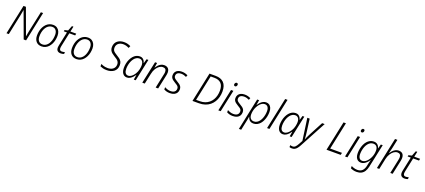

<svg xmlns="http://www.w3.org/2000/svg" viewBox="100 -2436 9631 4354"><g transform="rotate(20 4915.0 -259.5)"><path d="M42 0 193 -714H251L480 -89H483Q486 -108 490 -130Q494 -152 498 -175.5Q502 -199 507 -222Q512 -245 516 -266L612 -714H666L515 0H457L227 -626H225Q222 -607 218 -585.5Q214 -564 210 -540.5Q206 -517 201 -493Q196 -469 191 -445L98 0Z M888 9Q802 9 755.5 -46Q709 -101 709 -192Q709 -248 720.5 -300Q732 -352 755 -396Q778 -440 810 -472.5Q842 -505 883 -523Q924 -541 972 -541Q1029 -541 1068.5 -515.5Q1108 -490 1129 -445Q1150 -400 1150 -340Q1150 -287 1139 -236Q1128 -185 1106 -141Q1084 -97 1052.5 -63Q1021 -29 980 -10Q939 9 888 9ZM893 -40Q928 -40 958.5 -54.5Q989 -69 1013.5 -96Q1038 -123 1055.5 -160.5Q1073 -198 1082.5 -245Q1092 -292 1092 -345Q1092 -385 1079 -418Q1066 -451 1039.5 -471.5Q1013 -492 970 -492Q935 -492 903.5 -477.5Q872 -463 847 -436Q822 -409 804 -371.5Q786 -334 776.5 -288.5Q767 -243 767 -191Q767 -121 799 -80.5Q831 -40 893 -40Z M1352 10Q1303 10 1274.5 -15Q1246 -40 1246 -94Q1247 -108 1249 -125Q1251 -142 1255 -159L1324 -486H1248L1254 -517L1334 -538L1382 -659H1418L1391 -532H1532L1522 -486H1381L1312 -160Q1309 -145 1306.5 -129.5Q1304 -114 1304 -100Q1304 -73 1317 -56Q1330 -39 1361 -39Q1381 -39 1398 -42.5Q1415 -46 1432 -52L1431 -6Q1417 0 1396 5Q1375 10 1352 10Z M1731 9Q1645 9 1598.5 -46Q1552 -101 1552 -192Q1552 -248 1563.5 -300Q1575 -352 1598 -396Q1621 -440 1653 -472.5Q1685 -505 1726 -523Q1767 -541 1815 -541Q1872 -541 1911.5 -515.5Q1951 -490 1972 -445Q1993 -400 1993 -340Q1993 -287 1982 -236Q1971 -185 1949 -141Q1927 -97 1895.5 -63Q1864 -29 1823 -10Q1782 9 1731 9ZM1736 -40Q1771 -40 1801.5 -54.5Q1832 -69 1856.5 -96Q1881 -123 1898.5 -160.5Q1916 -198 1925.5 -245Q1935 -292 1935 -345Q1935 -385 1922 -418Q1909 -451 1882.5 -471.5Q1856 -492 1813 -492Q1778 -492 1746.5 -477.5Q1715 -463 1690 -436Q1665 -409 1647 -371.5Q1629 -334 1619.5 -288.5Q1610 -243 1610 -191Q1610 -121 1642 -80.5Q1674 -40 1736 -40Z M2466 10Q2411 10 2372.5 0.5Q2334 -9 2302 -23L2303 -82Q2324 -71 2348.5 -61.5Q2373 -52 2403 -47Q2433 -42 2467 -42Q2499 -42 2530.5 -50Q2562 -58 2587.5 -76.5Q2613 -95 2629 -124Q2645 -153 2645 -194Q2645 -229 2630 -255Q2615 -281 2587.5 -302.5Q2560 -324 2519 -347Q2486 -367 2457.5 -390Q2429 -413 2412 -445Q2395 -477 2395 -522Q2395 -574 2413 -612Q2431 -650 2462.5 -675Q2494 -700 2534 -712Q2574 -724 2617 -724Q2669 -724 2707 -713.5Q2745 -703 2781 -685L2758 -634Q2726 -651 2691.5 -661.5Q2657 -672 2616 -672Q2588 -672 2559.5 -664Q2531 -656 2507 -638.5Q2483 -621 2469 -593Q2455 -565 2455 -526Q2455 -491 2469 -467.5Q2483 -444 2507 -426Q2531 -408 2561 -390Q2603 -366 2635.5 -341Q2668 -316 2686.5 -282.5Q2705 -249 2705 -198Q2705 -144 2685.5 -104.5Q2666 -65 2632.5 -40Q2599 -15 2556 -2.5Q2513 10 2466 10Z M2947 10Q2905 10 2874.5 -12Q2844 -34 2827.5 -75Q2811 -116 2811 -173Q2811 -227 2822 -280.5Q2833 -334 2855 -381Q2877 -428 2908 -464.5Q2939 -501 2979 -521.5Q3019 -542 3066 -542Q3106 -542 3132 -525.5Q3158 -509 3173.5 -483Q3189 -457 3196 -430H3200L3229 -532H3273L3160 0H3114L3134 -119H3132Q3113 -90 3085 -60Q3057 -30 3022.5 -10Q2988 10 2947 10ZM2964 -39Q3003 -39 3042.5 -69Q3082 -99 3114 -150.5Q3146 -202 3160 -265Q3167 -296 3169.5 -320Q3172 -344 3172 -364Q3172 -424 3145 -458.5Q3118 -493 3070 -493Q3034 -493 3002.5 -475Q2971 -457 2946.5 -425.5Q2922 -394 2904.5 -353Q2887 -312 2878 -265.5Q2869 -219 2869 -172Q2869 -109 2893 -74Q2917 -39 2964 -39Z M3319 0 3433 -534H3482L3463 -415H3464Q3482 -443 3509 -473Q3536 -503 3572 -523.5Q3608 -544 3654 -544Q3695 -544 3724 -528.5Q3753 -513 3768 -484Q3783 -455 3783 -412Q3783 -393 3780 -372.5Q3777 -352 3773 -334L3702 0H3642L3714 -341Q3719 -361 3721 -376.5Q3723 -392 3723 -406Q3723 -450 3701.5 -470.5Q3680 -491 3639 -491Q3597 -491 3555 -462.5Q3513 -434 3480.5 -380.5Q3448 -327 3433 -252L3379 0Z M3984 10Q3937 10 3901 -1Q3865 -12 3841 -26V-81Q3868 -65 3905.5 -52Q3943 -39 3984 -39Q4028 -39 4056.5 -52Q4085 -65 4099 -88.5Q4113 -112 4113 -142Q4113 -169 4101.5 -187Q4090 -205 4069 -220Q4048 -235 4018 -252Q3985 -272 3959.5 -291.5Q3934 -311 3920 -336Q3906 -361 3906 -396Q3907 -444 3929 -476.5Q3951 -509 3990 -525.5Q4029 -542 4078 -542Q4123 -542 4160 -532Q4197 -522 4224 -509L4206 -461Q4181 -474 4149 -483.5Q4117 -493 4077 -493Q4028 -493 3996 -469.5Q3964 -446 3964 -399Q3964 -376 3975 -359.5Q3986 -343 4006.5 -328Q4027 -313 4057 -295Q4088 -277 4114 -258Q4140 -239 4156 -212.5Q4172 -186 4172 -147Q4172 -100 4150.5 -64.5Q4129 -29 4087 -9.5Q4045 10 3984 10Z M4530 0 4681 -714H4831Q4956 -714 5026.5 -644.5Q5097 -575 5097 -432Q5097 -362 5080 -297.5Q5063 -233 5030 -179Q4997 -125 4947.5 -84.5Q4898 -44 4832 -22Q4766 0 4684 0ZM4688 -51Q4757 -51 4812 -70.5Q4867 -90 4909 -125Q4951 -160 4979.5 -208Q5008 -256 5022 -313Q5036 -370 5036 -432Q5036 -552 4979 -607.5Q4922 -663 4821 -663H4728L4599 -51Z M5154 0 5267 -532H5324L5211 0ZM5325 -642Q5310 -642 5300 -651Q5290 -660 5290 -676Q5290 -690 5295.5 -702Q5301 -714 5311 -721.5Q5321 -729 5334 -729Q5352 -729 5360 -719.5Q5368 -710 5368 -695Q5368 -674 5355.5 -658Q5343 -642 5325 -642Z M5501 10Q5454 10 5418 -1Q5382 -12 5358 -26V-81Q5385 -65 5422.5 -52Q5460 -39 5501 -39Q5545 -39 5573.5 -52Q5602 -65 5616 -88.5Q5630 -112 5630 -142Q5630 -169 5618.5 -187Q5607 -205 5586 -220Q5565 -235 5535 -252Q5502 -272 5476.5 -291.5Q5451 -311 5437 -336Q5423 -361 5423 -396Q5424 -444 5446 -476.5Q5468 -509 5507 -525.5Q5546 -542 5595 -542Q5640 -542 5677 -532Q5714 -522 5741 -509L5723 -461Q5698 -474 5666 -483.5Q5634 -493 5594 -493Q5545 -493 5513 -469.5Q5481 -446 5481 -399Q5481 -376 5492 -359.5Q5503 -343 5523.5 -328Q5544 -313 5574 -295Q5605 -277 5631 -258Q5657 -239 5673 -212.5Q5689 -186 5689 -147Q5689 -100 5667.5 -64.5Q5646 -29 5604 -9.5Q5562 10 5501 10Z M5736 236 5898 -532H5945L5925 -413H5928Q5949 -445 5976.5 -474.5Q6004 -504 6039 -523Q6074 -542 6116 -542Q6159 -542 6190.5 -520.5Q6222 -499 6239.5 -458Q6257 -417 6257 -359Q6257 -305 6246 -252Q6235 -199 6214 -152Q6193 -105 6162 -68.5Q6131 -32 6090 -11Q6049 10 6000 10Q5959 10 5931 -6Q5903 -22 5887 -48Q5871 -74 5863 -102H5859Q5856 -77 5850.5 -45Q5845 -13 5839 12L5792 236ZM5997 -39Q6035 -39 6067 -57.5Q6099 -76 6123.5 -108Q6148 -140 6164.5 -181Q6181 -222 6190 -268Q6199 -314 6199 -360Q6199 -423 6173 -458Q6147 -493 6098 -493Q6071 -493 6044.5 -480.5Q6018 -468 5994.5 -445.5Q5971 -423 5951 -392.5Q5931 -362 5916 -326Q5901 -290 5893 -250Q5885 -210 5885 -168Q5885 -107 5914.5 -73Q5944 -39 5997 -39Z M6330 0 6491 -760H6548L6387 0Z M6710 10Q6668 10 6637.5 -12Q6607 -34 6590.5 -75Q6574 -116 6574 -173Q6574 -227 6585 -280.5Q6596 -334 6618 -381Q6640 -428 6671 -464.5Q6702 -501 6742 -521.5Q6782 -542 6829 -542Q6869 -542 6895 -525.5Q6921 -509 6936.5 -483Q6952 -457 6959 -430H6963L6992 -532H7036L6923 0H6877L6897 -119H6895Q6876 -90 6848 -60Q6820 -30 6785.5 -10Q6751 10 6710 10ZM6727 -39Q6766 -39 6805.5 -69Q6845 -99 6877 -150.5Q6909 -202 6923 -265Q6930 -296 6932.5 -320Q6935 -344 6935 -364Q6935 -424 6908 -458.5Q6881 -493 6833 -493Q6797 -493 6765.5 -475Q6734 -457 6709.5 -425.5Q6685 -394 6667.5 -353Q6650 -312 6641 -265.5Q6632 -219 6632 -172Q6632 -109 6656 -74Q6680 -39 6727 -39Z M7016 241Q6996 241 6982.5 238.5Q6969 236 6956 231L6957 183Q6969 187 6983 190Q6997 193 7015 193Q7052 193 7079.5 166.5Q7107 140 7136 86L7183 0L7108 -532H7165L7206 -222Q7211 -190 7213.5 -158.5Q7216 -127 7218 -100Q7220 -73 7220 -55H7223Q7229 -70 7240.5 -95.5Q7252 -121 7266 -150.5Q7280 -180 7293 -205L7466 -532H7527L7187 102Q7163 147 7138 178.5Q7113 210 7083.5 225.5Q7054 241 7016 241Z M7765 0 7916 -714H7974L7834 -53H8119L8107 0Z M8212 0 8325 -532H8382L8269 0ZM8383 -642Q8368 -642 8358 -651Q8348 -660 8348 -676Q8348 -690 8353.5 -702Q8359 -714 8369 -721.5Q8379 -729 8392 -729Q8410 -729 8418 -719.5Q8426 -710 8426 -695Q8426 -674 8413.5 -658Q8401 -642 8383 -642Z M8575 240Q8531 240 8493.5 230Q8456 220 8429 206V151Q8447 161 8471 170.5Q8495 180 8521.5 185.5Q8548 191 8574 191Q8649 191 8692 150Q8735 109 8752 30L8760 -9Q8764 -26 8768.5 -46.5Q8773 -67 8778.5 -86.5Q8784 -106 8788 -122H8785Q8764 -89 8735 -59Q8706 -29 8671 -9.5Q8636 10 8595 10Q8551 10 8519.5 -12Q8488 -34 8472 -74.5Q8456 -115 8456 -172Q8456 -226 8467 -279Q8478 -332 8499 -379.5Q8520 -427 8551.5 -463.5Q8583 -500 8624 -521Q8665 -542 8714 -542Q8755 -542 8783 -526Q8811 -510 8827.5 -484.5Q8844 -459 8851 -430H8854L8883 -532H8928L8808 29Q8793 99 8763.5 145.5Q8734 192 8687 216Q8640 240 8575 240ZM8613 -39Q8638 -39 8663.5 -51Q8689 -63 8713 -85Q8737 -107 8757.5 -137Q8778 -167 8794 -203.5Q8810 -240 8818.5 -280.5Q8827 -321 8827 -364Q8827 -426 8799 -459.5Q8771 -493 8718 -493Q8679 -493 8647 -474.5Q8615 -456 8590 -424Q8565 -392 8548.5 -351Q8532 -310 8523 -264Q8514 -218 8514 -172Q8514 -109 8538.5 -74Q8563 -39 8613 -39Z M8981 0 9142 -760H9199L9157 -560Q9153 -542 9148.5 -523.5Q9144 -505 9139.5 -486Q9135 -467 9130 -449Q9125 -431 9121 -413H9124Q9142 -441 9169.5 -471Q9197 -501 9233 -521.5Q9269 -542 9314 -542Q9355 -542 9383 -527Q9411 -512 9426 -483Q9441 -454 9441 -410Q9441 -393 9438.5 -374Q9436 -355 9432 -334L9361 0H9304L9376 -341Q9380 -361 9382 -376.5Q9384 -392 9384 -405Q9384 -449 9362.5 -471Q9341 -493 9299 -493Q9257 -493 9215 -464Q9173 -435 9140 -381.5Q9107 -328 9091 -253L9038 0Z M9650 10Q9601 10 9572.5 -15Q9544 -40 9544 -94Q9545 -108 9547 -125Q9549 -142 9553 -159L9622 -486H9546L9552 -517L9632 -538L9680 -659H9716L9689 -532H9830L9820 -486H9679L9610 -160Q9607 -145 9604.5 -129.5Q9602 -114 9602 -100Q9602 -73 9615 -56Q9628 -39 9659 -39Q9679 -39 9696 -42.5Q9713 -46 9730 -52L9729 -6Q9715 0 9694 5Q9673 10 9650 10Z"/></g></svg>

Font: Noto Sans Display Light
Style: Italic
Weight: 300
Italic angle: -12°
Designer: Monotype Design Team
Foundry: Monotype Imaging Inc.
Version: Version 2.003